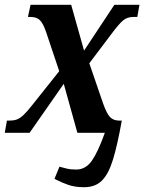

<svg xmlns="http://www.w3.org/2000/svg" viewBox="-37 -556 604 804"><path d="M315 228Q277 228 248.5 218Q220 208 191 193L212 142Q226 146 242.5 150Q259 154 282 154Q322 154 348 116.5Q374 79 402 0H287L230 -205L87 0H-17L-8 -51H4Q20 -51 33 -55.5Q46 -60 61 -74Q76 -88 98 -116L211 -258L156 -422Q143 -460 129 -472.5Q115 -485 91 -485H80L91 -536H261L315 -344L442 -536H547L538 -485H521Q496 -485 478.5 -470.5Q461 -456 429 -413L337 -291L395 -122Q410 -80 424 -65.5Q438 -51 463 -51H473Q455 50 436.5 111Q418 172 390 200Q362 228 315 228Z"/></svg>

Font: Noto Serif Condensed
Style: Bold Italic
Weight: 700
Width: 3
Italic angle: -12°
Designer: Monotype Design Team
Foundry: Monotype Imaging Inc.
Version: Version 2.014